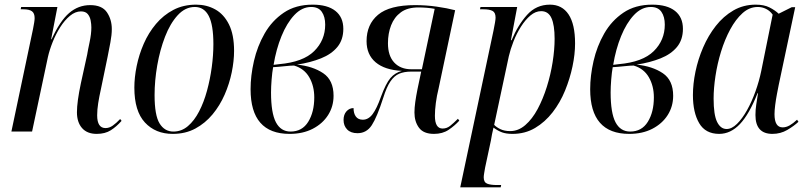

<svg xmlns="http://www.w3.org/2000/svg" viewBox="-20 -566 3476 826"><path d="M396 10Q355 10 333 -15Q311 -40 311 -83Q311 -128 328 -208L355 -331Q358 -350 365.5 -385Q373 -420 373 -448Q373 -462 370 -478Q367 -494 357.5 -505.5Q348 -517 328 -517Q304 -517 281 -498Q258 -479 239 -449Q220 -419 206.5 -385Q193 -351 186 -320L118 0H29L122 -441Q125 -456 127 -468.5Q129 -481 129 -488Q129 -509 117.5 -517.5Q106 -526 80 -526H69L71 -536H227L200 -397H202Q238 -476 277.5 -510Q317 -544 368 -544Q419 -544 440 -513Q461 -482 461 -441Q461 -416 455 -384Q449 -352 443 -322L414 -182Q407 -151 402.5 -122.5Q398 -94 398 -70Q398 -15 434 -15Q450 -15 465 -25.5Q480 -36 497 -54L503 -46Q481 -21 456.5 -5.5Q432 10 396 10Z M723 10Q649 10 603.5 -39Q558 -88 558 -189Q558 -233 568 -282Q578 -331 598.5 -378Q619 -425 651 -463Q683 -501 726 -523.5Q769 -546 824 -546Q869 -546 906 -525.5Q943 -505 965 -461Q987 -417 987 -347Q987 -304 977 -255Q967 -206 946.5 -159Q926 -112 894.5 -74Q863 -36 820.5 -13Q778 10 723 10ZM726 0Q761 0 788.5 -23.5Q816 -47 836.5 -86.5Q857 -126 870.5 -175.5Q884 -225 891 -277Q898 -329 898 -376Q898 -459 878 -497.5Q858 -536 818 -536Q777 -536 744.5 -500.5Q712 -465 690 -408Q668 -351 656.5 -285Q645 -219 645 -157Q645 -70 666.5 -35Q688 0 726 0Z M1226 10Q1058 10 1058 -182Q1058 -240 1072.5 -303.5Q1087 -367 1118.5 -422Q1150 -477 1201 -511.5Q1252 -546 1325 -546Q1389 -546 1423 -519Q1457 -492 1457 -442Q1457 -395 1431.5 -364Q1406 -333 1361 -315Q1316 -297 1258 -288Q1326 -281 1370.5 -251Q1415 -221 1415 -154Q1415 -108 1391.5 -71Q1368 -34 1325.5 -12Q1283 10 1226 10ZM1181 -290Q1284 -299 1331.5 -346Q1379 -393 1379 -460Q1379 -494 1364.5 -515Q1350 -536 1319 -536Q1279 -536 1246.5 -501.5Q1214 -467 1191 -410.5Q1168 -354 1157 -287ZM1230 0Q1280 0 1306 -42Q1332 -84 1332 -147Q1332 -196 1310.5 -233.5Q1289 -271 1245 -284Q1231 -284 1203 -281Q1175 -278 1155 -277Q1151 -255 1148.5 -224Q1146 -193 1146 -168Q1146 -80 1167 -40Q1188 0 1230 0Z M1847 10Q1802 10 1782.5 -16.5Q1763 -43 1763 -82Q1763 -102 1766.5 -127Q1770 -152 1776 -182L1792 -258H1749Q1719 -258 1697.5 -249Q1676 -240 1659.5 -215.5Q1643 -191 1629 -146Q1602 -62 1579.5 -27.5Q1557 7 1518 7Q1489 7 1473.5 -9Q1458 -25 1458 -50Q1458 -73 1470.5 -87Q1483 -101 1501 -101Q1501 -78 1511 -64.5Q1521 -51 1541 -51Q1565 -51 1583 -75Q1601 -99 1619 -150Q1640 -207 1659.5 -230Q1679 -253 1709 -261Q1635 -265 1596 -298Q1557 -331 1557 -389Q1557 -461 1606.5 -502.5Q1656 -544 1766 -544Q1813 -544 1858.5 -537.5Q1904 -531 1938 -522L1867 -186Q1859 -154 1855 -123Q1851 -92 1851 -68Q1851 -13 1884 -13Q1902 -13 1916.5 -24.5Q1931 -36 1950 -55L1956 -47Q1936 -25 1910 -7.5Q1884 10 1847 10ZM1750 -268H1795L1850 -528Q1834 -531 1816 -532.5Q1798 -534 1780 -534Q1733 -534 1704.5 -513Q1676 -492 1662.5 -457Q1649 -422 1649 -380Q1649 -326 1676 -297Q1703 -268 1750 -268Z M2103 -434Q2107 -454 2109.5 -468.5Q2112 -483 2112 -490Q2112 -512 2099 -519Q2086 -526 2059 -526H2045L2047 -536H2205L2178 -393H2181Q2208 -458 2247.5 -502Q2287 -546 2346 -546Q2398 -546 2426 -504Q2454 -462 2454 -379Q2454 -333 2443 -280.5Q2432 -228 2411 -176.5Q2390 -125 2357.5 -83Q2325 -41 2282 -15.5Q2239 10 2185 10Q2158 10 2140 3.5Q2122 -3 2103 -17Q2099 0 2096.5 12.5Q2094 25 2092 38L2067 155Q2065 167 2063 178.5Q2061 190 2061 197Q2061 218 2075.5 224Q2090 230 2118 230H2136L2134 240H1960ZM2175 -2Q2210 -2 2240 -28Q2270 -54 2293 -97Q2316 -140 2332.5 -192.5Q2349 -245 2357.5 -299Q2366 -353 2366 -399Q2366 -458 2352.5 -488Q2339 -518 2308 -518Q2284 -518 2262 -499.5Q2240 -481 2221 -451Q2202 -421 2189 -387.5Q2176 -354 2169 -324L2106 -29Q2115 -19 2132.5 -10.5Q2150 -2 2175 -2Z M2687 10Q2519 10 2519 -182Q2519 -240 2533.5 -303.5Q2548 -367 2579.5 -422Q2611 -477 2662 -511.5Q2713 -546 2786 -546Q2850 -546 2884 -519Q2918 -492 2918 -442Q2918 -395 2892.5 -364Q2867 -333 2822 -315Q2777 -297 2719 -288Q2787 -281 2831.5 -251Q2876 -221 2876 -154Q2876 -108 2852.5 -71Q2829 -34 2786.5 -12Q2744 10 2687 10ZM2642 -290Q2745 -299 2792.5 -346Q2840 -393 2840 -460Q2840 -494 2825.5 -515Q2811 -536 2780 -536Q2740 -536 2707.5 -501.5Q2675 -467 2652 -410.5Q2629 -354 2618 -287ZM2691 0Q2741 0 2767 -42Q2793 -84 2793 -147Q2793 -196 2771.5 -233.5Q2750 -271 2706 -284Q2692 -284 2664 -281Q2636 -278 2616 -277Q2612 -255 2609.5 -224Q2607 -193 2607 -168Q2607 -80 2628 -40Q2649 0 2691 0Z M3074 10Q3015 10 2988 -36Q2961 -82 2961 -157Q2961 -205 2972 -258Q2983 -311 3005 -362Q3027 -413 3059.5 -454.5Q3092 -496 3135 -521Q3178 -546 3231 -546Q3267 -546 3290.5 -534Q3314 -522 3330 -507L3386 -535H3401L3330 -200Q3327 -185 3322.5 -161.5Q3318 -138 3315 -114.5Q3312 -91 3312 -75Q3312 -18 3347 -18Q3362 -18 3377 -26.5Q3392 -35 3409 -51L3415 -42Q3396 -24 3367 -7Q3338 10 3303 10Q3230 10 3230 -71Q3230 -94 3233.5 -116.5Q3237 -139 3241 -165H3239Q3203 -74 3163 -32Q3123 10 3074 10ZM3106 -11Q3128 -11 3150.5 -33Q3173 -55 3193.5 -91.5Q3214 -128 3230 -172.5Q3246 -217 3255 -261L3304 -503Q3293 -519 3276 -527.5Q3259 -536 3240 -536Q3204 -536 3174.5 -509.5Q3145 -483 3121.5 -439.5Q3098 -396 3082 -344Q3066 -292 3058 -239Q3050 -186 3050 -142Q3050 -72 3065 -41.5Q3080 -11 3106 -11Z"/></svg>

Font: Noto Serif Display Condensed
Style: Italic
Weight: 400
Width: 3
Italic angle: -12°
Designer: Monotype Design Team
Foundry: Monotype Imaging Inc.
Version: Version 2.009